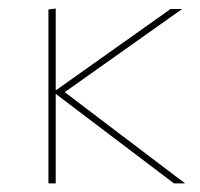

<svg xmlns="http://www.w3.org/2000/svg" viewBox="-20 -428 466 448"><path d="M386 0 110 -209V0H93V-406L110 -408V-217L378 -407H405L131 -213L412 0Z"/></svg>

Font: Ysabeau Infant Thin
Style: Regular
Weight: 200
Designer: Christian Thalmann (Catharsis Fonts)
Version: Version 0.003